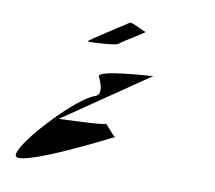

<svg xmlns="http://www.w3.org/2000/svg" viewBox="-77 -838 967 863"><g transform="rotate(10 407.0 -406.0)"><path d="M46 -74C46 -12 472 -231 472 -231C462 -231 420 -291 420 -282C420 -274 218 -268 208 -267L593 -530C559 -527 352 -515 352 -488C352 -486 404 -394 334 -394H348C282 -380 46 -136 46 -74ZM276 -633C276 -629 406 -636 414 -646C422 -656 534 -720 524 -720C514 -720 454 -757 446 -747C436 -739 276 -639 276 -633ZM593 -530C601 -531 603 -531 594 -531C594 -531 593 -530 593 -530Z"/></g></svg>

Font: Ampere
Style: SCUltExt
Weight: 400
Version: Version 1